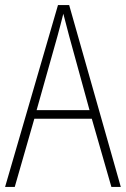

<svg xmlns="http://www.w3.org/2000/svg" viewBox="-20 -735 496 755"><path d="M418 0H455L252 -715H208L0 0H38L115 -268H341ZM252 -593 332 -302H124L206 -593C214 -624 222 -651 229 -681C237 -650 244 -623 252 -593Z"/></svg>

Font: Noto Sans Bengali Condensed ExtraLight
Style: Regular
Weight: 200
Width: 3
Designer: Joana Ranito - Universal Thirst; Jelle Bosma - Monotype Design Team
Foundry: Universal Thirst ehf.
Version: Version 3.000